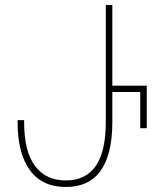

<svg xmlns="http://www.w3.org/2000/svg" viewBox="-20 -734 634 764"><path d="M50 -247V-256H76V-248Q76 -132 119 -74Q162 -16 242 -16Q321 -16 361 -73.5Q401 -131 401 -250V-714H427V-393H564V-224H538V-368H427V-250Q427 10 242 10Q147 10 98.5 -57.5Q50 -125 50 -247Z"/></svg>

Font: Noto Sans Georgian Thin Narrow
Style: Regular
Weight: 250
Width: 4
Designer: Monotype Design team
Foundry: Monotype Imaging Inc.
Version: Version 1.000